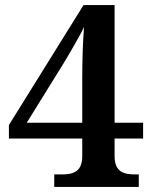

<svg xmlns="http://www.w3.org/2000/svg" viewBox="-20 -734 599 754"><path d="M193 0H525V-49H512C467 -49 430 -58 430 -121V-190H542V-252H430V-714H308L15 -243V-190H303V-121C303 -58 266 -49 221 -49H193ZM85 -252 227 -481C245 -510 297 -599 310 -628C305 -566 303 -489 303 -431V-252Z"/></svg>

Font: Noto Serif Yezidi SemiBold
Style: Regular
Weight: 600
Designer: Dalton Maag Ltd
Foundry: Dalton Maag Ltd
Version: Version 1.001